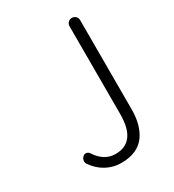

<svg xmlns="http://www.w3.org/2000/svg" viewBox="-179 -833 859 947"><g transform="rotate(-30 250.0 -359.0)"><path d="M408.2 -700.2V-193.4Q408.2 -148.4 398.9 -112.8Q389.6 -77.1 369.6 -48.3Q349.6 -19.5 314.9 -3.9Q280.3 11.7 232.4 11.7Q188.5 11.7 148.9 -9.3Q109.4 -30.3 81.1 -71.3Q76.2 -79.1 76.2 -86.9Q76.2 -89.8 77.1 -92.8Q79.1 -104.5 88.9 -112.3Q96.7 -119.1 107.4 -117.2Q118.2 -115.2 124 -105.5Q166 -41 230.5 -41Q347.7 -41 347.7 -200.2V-700.2Q347.7 -712.9 356.4 -721.7Q365.2 -730.5 377.9 -730.5Q390.6 -730.5 399.4 -721.7Q408.2 -712.9 408.2 -700.2Z"/></g></svg>

Font: Gen Jyuu Gothic L Monospace Light
Style: Regular
Weight: 300
Designer: [Source Han Sans]
Ryoko NISHIZUKA  (kana & ideographs); Paul D. Hunt (Latin, Greek & Cyrillic); Wenlong ZHANG  (bopomofo
Version: Version 1.002.20150607